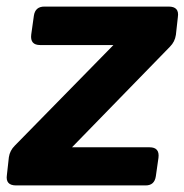

<svg xmlns="http://www.w3.org/2000/svg" viewBox="-40 -564 561 584"><path d="M9 0Q-24 0 -19 -32L-13 -86Q-10 -106 5 -121L305 -427H82Q51 -427 55 -459L63 -516Q67 -544 95 -544H473Q506 -544 501 -512L495 -458Q492 -437 477 -422L179 -116H415Q446 -116 442 -84L434 -28Q430 0 403 0Z"/></svg>

Font: Pitagon Sans Text Bold
Style: Italic
Weight: 700
Italic angle: -8°
Designer: Travis Tran
Foundry: Pitagon
Version: Version 1.001; ttfautohint (v1.8.4.7-5d5b);gftools[0.9.26]